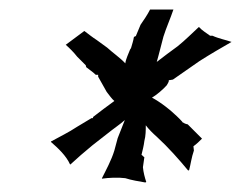

<svg xmlns="http://www.w3.org/2000/svg" viewBox="-20 -708 506 403"><path d="M118 -614C126 -607 135 -598 142 -589L160 -571C160 -570 161 -568 161 -567C167 -562 175 -557 181 -551H186V-547L204 -515C209 -509 214 -501 220 -496C205 -485 190 -474 176 -463C175 -462 175 -461 175 -460H172L142 -442C124 -430 105 -421 87 -411V-410C102 -397 119 -381 127 -363H128C141 -375 158 -390 174 -403L206 -428C217 -437 232 -447 242 -456C237 -444 232 -430 227 -418L220 -392C214 -372 202 -350 194 -334V-333C208 -335 228 -336 243 -334C255 -330 273 -327 285 -325L287 -326C284 -335 281 -346 280 -357L283 -378C281 -379 279 -382 277 -383C279 -391 282 -403 283 -412C286 -423 286 -435 286 -445C292 -437 301 -428 309 -421C333 -399 356 -373 375 -350L377 -351C380 -362 382 -378 387 -392L386 -401C393 -406 398 -411 404 -417L374 -447C369 -448 367 -449 362 -452H363C356 -460 346 -469 338 -476L328 -484C319 -491 307 -499 299 -503C309 -509 322 -520 330 -529C331 -531 336 -538 334 -540C335 -539 341 -541 343 -541L399 -580C421 -594 445 -608 466 -620C455 -624 439 -627 426 -633H421C414 -638 403 -645 398 -651H397C384 -639 368 -623 353 -611C338 -600 323 -589 309 -578C311 -586 314 -595 316 -604L323 -631C329 -650 338 -670 344 -688H295C290 -678 282 -666 275 -656L265 -632C263 -632 262 -631 261 -630C260 -623 257 -614 255 -607L253 -604C250 -596 244 -584 243 -575C233 -586 217 -597 205 -608L183 -624C175 -629 165 -637 157 -643Z"/></svg>

Font: Charger Mayhem
Style: Obl
Weight: 400
Designer: Jasper
Foundry: Cannot Into Space Fonts
Version: Version 0.98